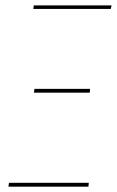

<svg xmlns="http://www.w3.org/2000/svg" viewBox="-20 -701 439 721"><path d="M398.9 -680.7 396 -667.5H105L106.9 -680.7ZM318.4 -367.2 316.9 -353H107.4L109.4 -367.2ZM313.5 -14.6 312 0H11.7L13.7 -14.6Z"/></svg>

Font: Fira Sans Compressed Hair
Style: Italic
Weight: 100
Width: 3
Italic angle: -8°
Designer: Carrois Corporate & Edenspiekermann AG
Foundry: Carrois Corporate GbR & Edenspiekermann AG
Version: Version 4.203;PS 004.203;hotconv 1.0.88;makeotf.lib2.5.64775